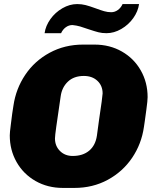

<svg xmlns="http://www.w3.org/2000/svg" viewBox="-20 -913 759 943"><path d="M289 10Q214 10 154.5 -24Q95 -58 61.5 -117Q28 -176 28 -248Q28 -262 33 -300Q38 -338 40 -355L46 -394Q58 -477 104 -545.5Q150 -614 224 -654Q298 -694 388 -694H444Q519 -694 578.5 -660Q638 -626 671.5 -567Q705 -508 705 -436Q705 -419 699 -375.5Q693 -332 691 -317L687 -290Q675 -206 629 -138Q583 -70 509.5 -30Q436 10 345 10ZM456 -247 466 -321Q484 -441 484 -454Q484 -492 458.5 -516Q433 -540 392 -540Q343 -540 313.5 -512Q284 -484 278 -440Q263 -338 256.5 -291.5Q250 -245 250 -233Q250 -196 274.5 -171.5Q299 -147 337 -147Q387 -147 418 -173Q449 -199 456 -247ZM503 -750Q481 -750 463.5 -754.5Q446 -759 416 -769Q391 -778 373.5 -783Q356 -788 336 -790Q318 -790 303 -779Q288 -768 280 -750H199Q204 -786 227.5 -819Q251 -852 286.5 -872.5Q322 -893 359 -893Q381 -893 400.5 -888Q420 -883 450 -872Q474 -863 491.5 -858Q509 -853 526 -853Q544 -853 559 -864Q574 -875 582 -893H663Q658 -857 634.5 -824Q611 -791 575.5 -770.5Q540 -750 503 -750Z"/></svg>

Font: Chivo Black Italic
Style: Regular
Weight: 900
Italic angle: -8.05°
Designer: Hector Gatti
Foundry: Omnibus-Type
Version: Version 1.007